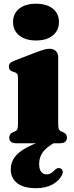

<svg xmlns="http://www.w3.org/2000/svg" viewBox="-20 -752 390 1008"><path d="M251.5 -28 265.5 -2.5Q224 21 204.8 47Q185.5 73 185.5 108.5Q185.5 137 196.5 150.2Q207.5 163.5 224.5 163.5Q237.5 163.5 247.5 157.2Q257.5 151 267 141Q273.5 134.5 280.2 131.8Q287 129 295 131Q303 133.5 308 143.2Q313 153 304.5 168.5Q290.5 197 255.5 216.5Q220.5 236 169 236Q104.5 236 70.5 209.8Q36.5 183.5 36.5 137Q36.5 101 57.5 72.5Q78.5 44 125.8 19.5Q173 -5 251.5 -28ZM285.5 -452V-103Q285.5 -83.5 288.5 -75.2Q291.5 -67 299 -63.5L310 -58.5Q321.5 -54 326.5 -46.5Q331.5 -39 331.5 -29.5Q331.5 -15.5 322.5 -7.8Q313.5 0 294 0H65.5Q46 0 37.2 -7.8Q28.5 -15.5 28.5 -29.5Q28.5 -39 33.5 -46.5Q38.5 -54 49.5 -58.5L61 -63.5Q68.5 -67 71.5 -75.2Q74.5 -83.5 74.5 -103V-341.5Q74.5 -357 70.2 -363.5Q66 -370 57.5 -372.5L46.5 -376Q36 -379.5 31.2 -385.8Q26.5 -392 26.5 -402Q26.5 -413.5 33 -420.5Q39.5 -427.5 57 -434L170 -477.5Q196.5 -487.5 211.8 -491.8Q227 -496 238.5 -496Q262 -496 273.8 -483.5Q285.5 -471 285.5 -452ZM169 -539.5Q113.5 -539.5 81 -565.8Q48.5 -592 48.5 -636.5Q48.5 -681 81 -706.8Q113.5 -732.5 169 -732.5Q225 -732.5 257.2 -706.8Q289.5 -681 289.5 -636.5Q289.5 -592 257.2 -565.8Q225 -539.5 169 -539.5Z"/></svg>

Font: Fraunces Black
Style: Regular
Weight: 900
Version: Version 1.000;[b76b70a41]